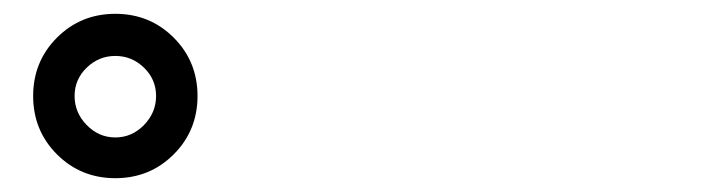

<svg xmlns="http://www.w3.org/2000/svg" viewBox="-20 -847 1040 278"><path d="M147 -827Q197 -827 231.5 -792.5Q266 -758 266 -708Q266 -658 231.5 -623.5Q197 -589 147 -589Q97 -589 62.5 -623.5Q28 -658 28 -708Q28 -758 62.5 -792.5Q97 -827 147 -827ZM147 -648Q171 -648 188.5 -666Q206 -684 206 -708Q206 -732 188.5 -749Q171 -766 147 -766Q123 -766 105.5 -749Q88 -732 88 -708Q88 -684 105.5 -666Q123 -648 147 -648Z"/></svg>

Font: Merged Yaku Han JP
Style: Bold
Weight: 700
Designer: Ryoko NISHIZUKA 西塚涼子 (kana, bopomofo & ideographs); Paul D. Hunt (Latin, Greek & Cyrillic); Sandoll Communications 산돌커뮤니
Foundry: Adobe
Version: Version 2.004